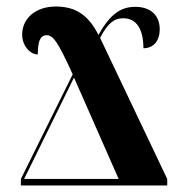

<svg xmlns="http://www.w3.org/2000/svg" viewBox="-20 -569 542 589"><path d="M44 0H493V-20L287 -453C311 -498 330 -513 358 -513C399 -513 420 -479 420 -421C452 -421 470 -445 470 -479C470 -522 442 -548 395 -548C351 -548 319 -527 282 -462C251 -523 212 -549 151 -549C90 -549 48 -513 48 -463C48 -429 72 -402 96 -402C96 -439 102 -461 123 -461C143 -461 157 -442 203 -341L44 -20ZM54 -20 207 -331 344 -20Z"/></svg>

Font: Noto Serif Display Condensed Extra
Style: Regular
Weight: 800
Width: 3
Designer: Monotype Design Team
Foundry: Monotype Imaging Inc.
Version: Version 1.900